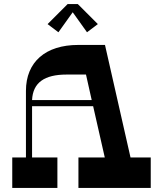

<svg xmlns="http://www.w3.org/2000/svg" viewBox="-20 -920 798 940"><path d="M336 -860 406 -762 459 -802 361 -900H311L213 -802L266 -762ZM619 -149 494 -700H363C203 -700 107 -617 107 -475V-149H40V0H261V-149H137V-400H436L493 -149H364V0H718V-149ZM137 -430C141 -516 198 -555 306 -555H401L429 -430Z"/></svg>

Font: Space Cowgirl Bold
Style: Regular
Weight: 700
Designer: Valery Marier
Foundry: Valery Marier
Version: Version 1.000;hotconv 1.0.109;makeotfexe 2.5.65596